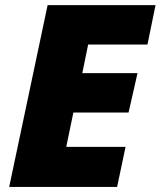

<svg xmlns="http://www.w3.org/2000/svg" viewBox="-20 -734 631 754"><path d="M16.1 0 167 -713.9H590.8L559.1 -559.1H326.2L303.2 -446.8H520L484.9 -292H268.1L240.2 -157.2H473.1L439.9 0Z"/></svg>

Font: Open Sans Hebrew Extra Bold
Style: Italic
Weight: 800
Italic angle: -12°
Foundry: Ascender Corporation, Yanek Iontef
Version: Version 2.001;PS 002.001;hotconv 1.0.70;makeotf.lib2.5.58329